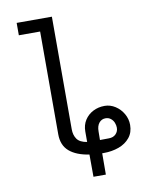

<svg xmlns="http://www.w3.org/2000/svg" viewBox="-91 -794 783 977"><g transform="rotate(-10 300.0 -305.5)"><path d="M311.5 -1Q245 -11 209 -42Q173 -73 173 -130V-661H63V-725H245V-661V-143Q245 -113.5 259.2 -92.8Q273.5 -72 311 -66V-120Q311 -153.5 327.2 -178.8Q343.5 -204 370.5 -217.8Q397.5 -231.5 430 -231.5Q459 -231.5 484.8 -215Q510.5 -198.5 526 -171.5Q541.5 -144.5 541.5 -114Q541.5 -75 520 -48.5Q498.5 -22 462.8 -9Q427 4 385 4H376.5L376 114H312ZM423 -65Q446 -65 459.2 -78.5Q472.5 -92 472.5 -111.5Q472.5 -123.5 467.5 -136.8Q462.5 -150 451.2 -159.2Q440 -168.5 423.5 -168.5Q403.5 -168.5 390.5 -152.8Q377.5 -137 377.5 -108.5L377 -64.5Z"/></g></svg>

Font: JuliaMono Light
Style: Regular
Weight: 300
Monospace: yes
Designer: cormullion
Foundry: corm
Version: Version 0.054; ttfautohint (v1.8.4)